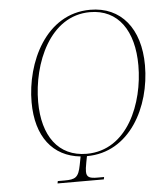

<svg xmlns="http://www.w3.org/2000/svg" viewBox="-52 -771 700 818"><g transform="rotate(-5 298.0 -362.5)"><path d="M161 0H359L361 -10H332C300 -10 286 -15 286 -40C286 -47 287 -60 291 -79L296 -105C479 -105 576 -291 576 -469C576 -627 495 -725 364 -725C173 -725 81 -523 81 -354C81 -207 151 -118 269 -106L262 -70C252 -17 238 -10 192 -10H163ZM296 -115C175 -115 109 -208 109 -353C109 -517 190 -715 362 -715C483 -715 548 -619 548 -471C548 -311 472 -115 296 -115Z"/></g></svg>

Font: Noto Serif Display Condensed Thin
Style: Italic
Weight: 100
Width: 3
Italic angle: -12°
Designer: Monotype Design Team
Foundry: Monotype Imaging Inc.
Version: Version 2.009